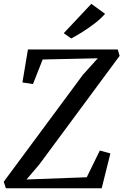

<svg xmlns="http://www.w3.org/2000/svg" viewBox="-29 -1008 660 1028"><path d="M2.5 0 -9 -35 414.5 -607 494.5 -696 199.5 -689.5 147.5 -558 91 -566.5 120.5 -743H601.5L611.5 -709L181.5 -127.5L113 -47L435.5 -59L505.5 -202L562 -186.5L515.5 0ZM352 -802 312.5 -830.5 460 -987.5 533.5 -934Q511.5 -908.5 478.8 -883.2Q446 -858 412.2 -836.8Q378.5 -815.5 352 -802Z"/></svg>

Font: Merriweather 36pt
Style: Italic
Weight: 400
Italic angle: -7.8°
Version: Version 2.101